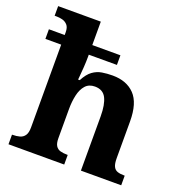

<svg xmlns="http://www.w3.org/2000/svg" viewBox="-135 -877 938 994"><g transform="rotate(20 333.5 -380.0)"><path d="M20 0V-53H22Q45 -53 62.5 -58Q80 -63 90 -77.8Q100 -92.5 100 -122V-578H13V-631H100V-646Q100 -672.9 88 -686Q76 -699 59.5 -703Q43 -707 29 -707H17V-760H252V-631H407V-578H252V-565Q252 -539 250 -509.6Q248 -480.2 246 -459.1Q244 -438 244 -438H253Q273 -476 296.5 -493Q320 -510 347.5 -514.5Q375 -519 405.6 -519Q483 -519 527 -473.2Q571 -427.4 571 -326V-124Q571 -93.5 578.5 -78.3Q586 -63 601 -58Q616 -53 638 -53H641V0H419V-299Q419 -364 401.2 -399Q383.4 -434 339 -434Q306 -434 287 -412.5Q268 -391 260 -355.5Q252 -320 252 -278.8V-118Q252 -90 261 -76Q270 -62 286 -57.5Q302 -53 324 -53H327V0Z"/></g></svg>

Font: Noto Serif Tamil
Style: Regular
Weight: 400
Designer: Indian Type Foundry, Tom Grace, and the Monotype Design Team
Foundry: Monotype Imaging Inc.
Version: Version 2.003